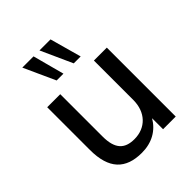

<svg xmlns="http://www.w3.org/2000/svg" viewBox="-221 -923 1062 1062"><g transform="rotate(-45 310.5 -391.5)"><path d="M268.1 9.8C346.7 9.8 407.2 -24.9 442.9 -85.9V0H542V-539.1H440.9V-230.5C440.9 -135.3 380.9 -72.8 292.5 -72.8C215.8 -72.8 177.7 -111.3 177.7 -208.5V-539.1H75.7V-204.6C75.7 -56.2 141.6 9.8 268.1 9.8ZM405.3 -606.9 354 -791.5H267.6L351.1 -606.9ZM270.5 -606.9 221.2 -791.5H133.3L217.3 -606.9Z"/></g></svg>

Font: Winston
Style: Regular
Weight: 400
Designer: Vernon Adams, Kim Jin-seong, David Berlow, Cristiano Sobral
Foundry: The Winston Project Authors
Version: Version 3.004